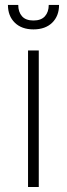

<svg xmlns="http://www.w3.org/2000/svg" viewBox="-20 -747 267 767"><path d="M92 0V-545.5H134.9V0ZM174.7 -727.3H215.9Q215.9 -683.2 188.6 -656.4Q161.2 -629.6 113.6 -629.6Q66.4 -629.6 39.1 -656.4Q11.7 -683.2 11.7 -727.3H52.9Q52.9 -699.2 67.8 -682.2Q82.7 -665.1 113.6 -665.1Q144.5 -665.1 159.6 -682.2Q174.7 -699.2 174.7 -727.3Z"/></svg>

Font: Inter Extra Light BETA
Style: Regular
Weight: 200
Designer: Rasmus Andersson
Foundry: rsms
Version: Version 3.011;git-f93a4a705